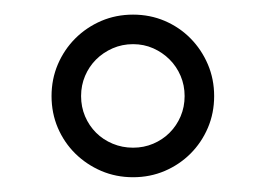

<svg xmlns="http://www.w3.org/2000/svg" viewBox="-20 -740 360 260"><path d="M230 -609.9Q230 -624.5 224.6 -637.2Q219.2 -649.9 209.7 -659.4Q200.2 -668.9 187.5 -674.6Q174.8 -680.2 160.2 -680.2Q145.5 -680.2 132.6 -674.6Q119.6 -668.9 110.1 -659.4Q100.6 -649.9 95.2 -637.2Q89.8 -624.5 89.8 -609.9Q89.8 -595.2 95.2 -582.5Q100.6 -569.8 110.1 -560.3Q119.6 -550.8 132.6 -545.4Q145.5 -540 160.2 -540Q174.8 -540 187.5 -545.4Q200.2 -550.8 209.7 -560.3Q219.2 -569.8 224.6 -582.5Q230 -595.2 230 -609.9ZM270 -609.9Q270 -586.9 261.5 -566.9Q252.9 -546.9 238 -532Q223.1 -517.1 203.1 -508.5Q183.1 -500 160.2 -500Q137.2 -500 117.2 -508.5Q97.2 -517.1 82 -532Q66.9 -546.9 58.3 -566.9Q49.8 -586.9 49.8 -609.9Q49.8 -632.8 58.3 -652.8Q66.9 -672.9 82 -688Q97.2 -703.1 117.2 -711.7Q137.2 -720.2 160.2 -720.2Q183.1 -720.2 203.1 -711.7Q223.1 -703.1 238 -688Q252.9 -672.9 261.5 -652.8Q270 -632.8 270 -609.9Z"/></svg>

Font: BabelStone Ogham Pictish
Style: Bold Italic
Weight: 700
Italic angle: -30°
Designer: Andrew West
Foundry: BabelStone
Version: Version 1.02 March 14, 2022